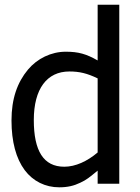

<svg xmlns="http://www.w3.org/2000/svg" viewBox="-20 -780 593 815"><path d="M486.3 -759.8H394.5V-523.4C346.7 -550.8 313 -560.5 259.3 -560.5C197.3 -560.5 138.2 -531.7 98.6 -484.4C53.2 -429.7 28.8 -360.8 28.8 -268.6C28.8 -178.2 48.3 -106.9 85 -57.6C120.1 -10.7 172.4 15.1 231.4 15.1C266.6 15.1 293.5 8.8 320.8 -4.4C333.5 -10.3 344.7 -16.6 354.5 -23.9C363.8 -30.8 377.4 -41.5 394.5 -55.7V0H486.3ZM394.5 -132.8C350.1 -95.2 300.3 -72.3 252.9 -72.3C164.6 -72.3 123.5 -139.6 123.5 -270.5C123.5 -402.8 179.2 -476.6 274.4 -476.6C317.4 -476.6 349.6 -468.8 394.5 -447.3Z"/></svg>

Font: SG Kara
Style: Regular
Weight: 400
Designer: Damoon Khanjanzadeh
Version: Version 1.000